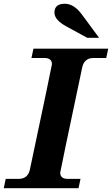

<svg xmlns="http://www.w3.org/2000/svg" viewBox="-50 -988 588 1008"><path d="M362.3 0H-30.3L-20 -48.8H47.4Q96.2 -48.8 106.9 -97.7Q222.7 -644 222.7 -650.9Q222.7 -683.6 182.6 -683.6H115.2L125.5 -732.4H518.1L507.8 -683.6H441.4Q392.6 -683.6 381.8 -634.8Q266.1 -88.4 266.1 -81.5Q266.1 -48.8 306.2 -48.8H372.6ZM470.2 -789.6H407.7L299.8 -848.6Q235.8 -882.8 235.8 -921.9Q235.8 -968.3 290.5 -968.3Q339.4 -968.3 382.3 -908.7Z"/></svg>

Font: Munson
Style: Bold Italic
Weight: 700
Italic angle: -12°
Designer: Paul James MIller
Foundry: High-Logic / Made with FontCreator
Version: Version 2.10;May 5, 2019;FontCreator 11.5.0.2430 64-bit